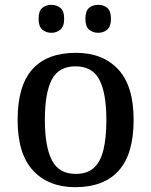

<svg xmlns="http://www.w3.org/2000/svg" viewBox="-20 -766 627 796"><path d="M292 10Q181 10 117 -59Q53 -128 53 -269Q53 -410 114 -478.5Q175 -547 295 -547Q406 -547 470 -478.5Q534 -410 534 -269Q534 -128 472.5 -59Q411 10 292 10ZM294 -45Q341 -45 369 -70Q397 -95 409 -145.5Q421 -196 421 -269Q421 -380 392 -435.5Q363 -491 293 -491Q223 -491 194.5 -435.5Q166 -380 166 -269Q166 -159 195 -102Q224 -45 294 -45ZM387 -630Q365 -630 349.5 -643Q334 -656 334 -688Q334 -721 349.5 -733.5Q365 -746 387 -746Q409 -746 424.5 -733.5Q440 -721 440 -688Q440 -656 424.5 -643Q409 -630 387 -630ZM193 -630Q171 -630 155.5 -643Q140 -656 140 -688Q140 -721 155.5 -733.5Q171 -746 193 -746Q214 -746 230 -733.5Q246 -721 246 -688Q246 -656 230 -643Q214 -630 193 -630Z"/></svg>

Font: Noto Serif Kannada Medium
Style: Regular
Weight: 500
Version: Version 2.003